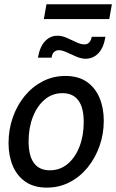

<svg xmlns="http://www.w3.org/2000/svg" viewBox="-20 -846 530 876"><path d="M194 10Q135 10 96.2 -16.8Q57.5 -43.5 38.2 -89.5Q19 -135.5 19 -193Q19 -254.5 38.2 -309.8Q57.5 -365 92.5 -407.8Q127.5 -450.5 175 -475Q222.5 -499.5 278.5 -499.5Q337.5 -499.5 376.2 -472.5Q415 -445.5 434.2 -399.2Q453.5 -353 453.5 -295.5Q453.5 -234.5 434 -179.5Q414.5 -124.5 379.8 -81.8Q345 -39 297.5 -14.5Q250 10 194 10ZM207.5 -69Q254 -69 288.8 -98.2Q323.5 -127.5 342.8 -177.5Q362 -227.5 362 -289Q362 -355.5 337.2 -388.2Q312.5 -421 265 -421Q218.5 -421 183.8 -391.5Q149 -362 129.8 -312.2Q110.5 -262.5 110.5 -201Q110.5 -135.5 134.8 -102.2Q159 -69 207.5 -69ZM370.5 -578Q350.5 -578 328 -587.8Q305.5 -597.5 284.5 -607.2Q263.5 -617 248 -617Q236 -617 226.8 -608.8Q217.5 -600.5 215.5 -583H153Q161.5 -632 185 -657.5Q208.5 -683 242 -683Q263 -683 285 -673.2Q307 -663.5 327.8 -653.5Q348.5 -643.5 366 -643.5Q379 -643.5 387.5 -653Q396 -662.5 398.5 -678H461Q453 -628.5 429 -603.2Q405 -578 370.5 -578ZM180 -759 192 -826.5H490.5L478.5 -759Z"/></svg>

Font: Cabin
Style: Italic
Weight: 400
Width: 4
Italic angle: -10°
Designer: Pablo Impallari
Foundry: Pablo Impallari. http://www.impallari.com Igino Marini. http://www.ikern.com
Version: Version 3.001